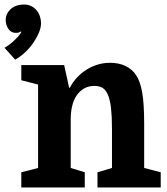

<svg xmlns="http://www.w3.org/2000/svg" viewBox="-70 -827 738 847"><path d="M98 -454V-86L24 -67V0H304V-67L242 -86V-301Q242 -333 248.5 -360Q255 -387 268.5 -406.5Q282 -426 301.5 -437Q321 -448 347 -448Q368 -448 383 -439Q398 -430 408 -404Q412 -393 415 -379.5Q418 -366 420 -348Q422 -330 423 -307.5Q424 -285 424 -257V-86L360 -67V0H639V-67L566 -86V-281Q566 -368 557.5 -418Q549 -468 530 -496Q513 -522 483.5 -536Q454 -550 416 -550Q361 -550 313 -520.5Q265 -491 238 -440H235L213 -540H24V-473ZM37 -807Q16 -807 0.5 -801Q-15 -795 -25 -785Q-35 -775 -40 -763.5Q-45 -752 -45 -740Q-45 -717 -33 -699.5Q-21 -682 -1 -682Q10 -682 14 -684Q18 -686 22 -688L25 -686Q24 -686 20.5 -680Q17 -674 8.5 -664.5Q0 -655 -14 -642Q-28 -629 -50 -616L-3 -564Q19 -576 40 -595.5Q61 -615 76.5 -637.5Q92 -660 101.5 -682.5Q111 -705 111 -725Q111 -740 106 -755Q101 -770 91.5 -781.5Q82 -793 68 -800Q54 -807 37 -807Z"/></svg>

Font: GradeGX
Style: Regular
Weight: 100
Width: 1
Designer: Adam Twardoch
Foundry: Adam Twardoch
Version: Version 2.002; DEVELOPMENT